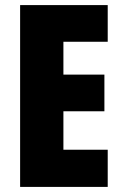

<svg xmlns="http://www.w3.org/2000/svg" viewBox="-20 -785 483 754"><path d="M403 -51H59V-765H403V-621H229V-492H390V-348H229V-197H403Z"/></svg>

Font: Noto Sans Tamil UI ExtraCondensed Black
Style: Regular
Weight: 900
Width: 2
Designer: Jelle Bosma - Monotype Design Team
Foundry: Monotype Imaging Inc.
Version: Version 2.004; ttfautohint (v1.8.4.7-5d5b)